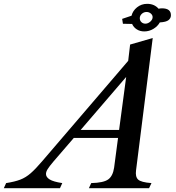

<svg xmlns="http://www.w3.org/2000/svg" viewBox="-146 -982 918 1002"><path d="M607 -818Q584.5 -818 567.8 -828.8Q551 -839.5 543.5 -857L495.5 -858L491.5 -883.5L540.5 -900Q546.5 -925.5 569.2 -943.8Q592 -962 622 -962Q659.5 -962 681.5 -936.5Q691 -938.5 699.5 -938.5Q746 -938.5 746 -902.5Q746 -887 733.5 -877Q721 -867 688 -865Q677 -845 654.8 -831.5Q632.5 -818 607 -818ZM612.5 -858.5Q626.5 -858.5 638.5 -869.2Q650.5 -880 650.5 -892.5Q650.5 -903.5 641 -911.5Q631.5 -919.5 619 -919.5Q604.5 -919.5 594 -909.8Q583.5 -900 583.5 -887Q583.5 -874.5 592 -866.5Q600.5 -858.5 612.5 -858.5ZM179 -26.5 167 0H-126L-114 -26.5Q-69 -33.5 -40.2 -44.5Q-11.5 -55.5 14 -77.8Q39.5 -100 74 -140.5L523 -664.5L533 -749.5L651 -783.5L564 -93Q559.5 -59.5 574.8 -45Q590 -30.5 644.5 -26.5L632 0H318L330 -26.5Q394 -28 418.5 -45.5Q443 -63 449.5 -107L470 -262H239L132.5 -138.5Q111 -113 102.5 -99.2Q94 -85.5 94 -74Q94 -57.5 113.2 -45.5Q132.5 -33.5 179 -26.5ZM275 -304H475.5L512.5 -580.5Z"/></svg>

Font: Libre Caslon Text Medium Italic
Style: Regular
Weight: 500
Italic angle: -22.583°
Designer: Pablo Impallari, Rodrigo Fuenzalida, Katja Schimmel
Foundry: Pablo Impallari, Rodrigo Fuenzalida
Version: Version 2.000